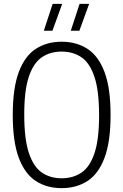

<svg xmlns="http://www.w3.org/2000/svg" viewBox="-20 -965 638 994"><path d="M299 9Q222 9 165.2 -28Q108.5 -65 77.2 -148.2Q46 -231.5 46 -370Q46 -508.5 77.2 -591.8Q108.5 -675 165.2 -712Q222 -749 299 -749Q376 -749 433 -712Q490 -675 521.2 -591.8Q552.5 -508.5 552.5 -370Q552.5 -231.5 521.2 -148.2Q490 -65 433 -28Q376 9 299 9ZM299 -42Q358 -42 401.5 -71.2Q445 -100.5 469 -171.5Q493 -242.5 493 -367.5Q493 -495 469 -567Q445 -639 401.5 -668.5Q358 -698 299 -698Q240.5 -698 197 -668.8Q153.5 -639.5 129.5 -568.5Q105.5 -497.5 105.5 -372.5Q105.5 -245 129.5 -173Q153.5 -101 197 -71.5Q240.5 -42 299 -42ZM346.5 -806 392 -945H441.5L391 -806ZM207 -806 252.5 -945H302L251.5 -806Z"/></svg>

Font: Encode Sans Condensed Condensed Light
Style: Regular
Weight: 300
Width: 3
Designer: Multiple Designers
Foundry: Impallari Type
Version: Version 3.000; ttfautohint (v1.8.3) -l 8 -r 50 -G 200 -x 14 